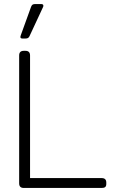

<svg xmlns="http://www.w3.org/2000/svg" viewBox="-20 -932 582 952"><path d="M81 -749 83 -757 134 -898Q137 -906 141.5 -909Q146 -912 156 -912H183Q195 -912 195 -904Q195 -899 193 -896L126 -752Q123 -746 118.5 -743.5Q114 -741 106 -741H91Q81 -741 81 -749ZM75 -23V-657Q75 -680 98 -680H106Q129 -680 129 -657V-49H484Q507 -49 507 -27V-20Q507 -9 501.5 -4.5Q496 0 484 0H98Q75 0 75 -23Z"/></svg>

Font: Mitr ExtraLight
Style: Regular
Weight: 250
Designer: Thanarat Vachiruckul
Foundry: Cadson Demak Co.,Ltd.
Version: Version 1.000